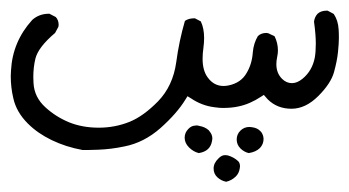

<svg xmlns="http://www.w3.org/2000/svg" viewBox="-20 -12 666 366"><path d="M437.5 305.2Q437.5 298.3 433.6 294.9Q425.8 287.6 414.1 284.2Q411.6 283.7 409.2 283.7Q402.3 283.7 396.5 290Q387.2 298.8 387.2 309.1Q387.2 319.3 394.3 325.9Q401.4 332.5 411.1 334.5Q421.9 332 429.7 324.2Q435.5 318.4 437 309.1Q437.5 307.1 437.5 305.2ZM384.8 252Q384.8 244.6 379.4 238.3L377.9 236.3Q371.1 230 359.9 228Q356.9 227.1 355 227.1Q353 227.1 351.1 227.5Q344.7 228 339.4 233.4Q332 240.7 332 250.5Q332 260.7 340.3 269Q348.6 277.3 358.9 279.8Q381.3 276.4 384.3 255.9Q384.8 253.9 384.8 252ZM482.4 252.9Q482.4 246.1 478 239.7L476.1 237.8Q470.7 231.9 460.4 230.5Q457.5 230 455.6 230Q445.3 230 438.2 237.1Q431.2 244.1 431.2 253.9Q431.2 263.7 438.2 270.8Q445.3 277.8 454.1 279.8Q467.8 277.8 475.6 270Q482.4 262.7 482.4 252.9ZM0.5 132.8Q0.5 154.8 5.4 175.3Q11.2 201.7 33.2 223.6Q51.8 242.2 78.6 255.1Q105.5 268.1 137.2 273.9Q142.1 273.9 148.9 273.9Q155.8 273.9 167 273.4Q191.9 272.5 217.3 267.1Q254.4 259.8 285.6 232.4Q317.4 204.1 333.5 177.7L337.4 171.4L343.8 175.3Q364.7 189.5 388.7 192.4Q398.9 193.8 404.3 193.8Q421.9 193.8 434.6 190.9Q456.1 186.5 477.5 172.4L482.9 168.9Q488.8 175.8 490.2 177.2Q508.3 195.3 535.6 195.3Q562.5 195.3 586.7 171.1Q610.8 147 616.7 125.5Q622.6 104 624.3 87.2Q626 70.3 626 60.3Q626 50.3 625.5 43.9Q624.5 26.9 616.2 14.6L604.5 8.3Q604 8.3 603 8.3Q591.8 8.3 585.4 14.2Q579.6 20.5 578.6 29.3Q582 54.2 582 70.6Q582 86.9 580.1 97.7Q575.2 123 556.6 138.2Q546.4 146.5 536.6 146.5Q525.9 146.5 517.6 138.2Q506.8 127.4 506.8 110.4Q506.8 104 508.3 96.9Q509.8 89.8 509.8 84.5Q509.8 69.8 503.4 57.1L491.2 51.3Q489.3 50.8 487.8 50.8Q478 50.8 471.7 56.6Q463.4 70.3 461.9 87.9Q460.4 109.9 450.2 127Q439.5 146 415.5 150.9Q410.6 151.9 406.2 151.9Q387.7 151.9 376 135.7Q366.2 122.6 366.2 100.1Q366.2 90.3 367.7 79.8Q369.1 69.3 369.1 60.5Q369.1 42 362.8 28.8L351.6 22.9Q351.1 22.9 350.1 22.9Q339.8 22.9 332.5 27.8Q321.3 66.4 315.9 106.9Q309.6 151.9 281.2 181.2Q253.4 209.5 227.1 220.2Q199.2 231.4 168.2 231.4Q137.2 231.4 111.8 221.2Q85.9 210.4 66.4 192.4Q45.4 173.3 43.9 146.5Q43.5 140.6 43.5 134.8Q43.5 116.7 47.4 100.1Q52.7 78.1 85 50.8L91.3 39.1Q91.8 37.1 91.8 35.6Q91.8 26.4 86.4 20.5L74.2 14.2Q73.7 14.2 73.2 14.2Q54.7 14.2 41.5 25.9Q3.9 67.4 1 122.1Q0.5 127.4 0.5 132.8Z"/></svg>

Font: Bakudai
Style: ExtraLight
Weight: 200
Version: Version 1.48